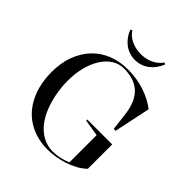

<svg xmlns="http://www.w3.org/2000/svg" viewBox="-251 -1078 1247 1247"><g transform="rotate(45 373.0 -454.0)"><path d="M440 -296V-306H669V-82Q642 -56 608.5 -38Q575 -20 538.5 -8.5Q502 3 465.5 9Q429 15 395 15Q336 15 284 -1.5Q232 -18 190.5 -49.5Q149 -81 119.5 -127Q90 -173 74 -231.5Q58 -290 58 -362Q58 -444 82.5 -510.5Q107 -577 151.5 -624.5Q196 -672 258.5 -697.5Q321 -723 398 -723Q442 -723 481 -716.5Q520 -710 555 -698Q590 -686 620 -670Q650 -654 675 -635L622 -384H605L590 -507Q583 -562 565 -601Q547 -640 519.5 -663.5Q492 -687 455.5 -698Q419 -709 376 -709Q330 -709 292.5 -685Q255 -661 228 -618Q201 -575 186.5 -518Q172 -461 172 -395Q172 -338 182.5 -281Q193 -224 213 -173.5Q233 -123 264 -84Q295 -45 337 -22.5Q379 0 430 0Q458 0 489.5 -6.5Q521 -13 555 -27V-277ZM385 -798Q331 -798 289 -829.5Q247 -861 225 -916L237 -923Q252 -900 274.5 -884.5Q297 -869 325 -860.5Q353 -852 385 -852Q418 -852 445.5 -860.5Q473 -869 495.5 -884.5Q518 -900 533 -923L545 -916Q523 -861 481 -829.5Q439 -798 385 -798Z"/></g></svg>

Font: Kalnia
Style: Regular
Weight: 400
Designer: Frida Medrano
Foundry: Frida Medrano
Version: Version 1.105